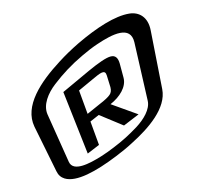

<svg xmlns="http://www.w3.org/2000/svg" viewBox="-194 -905 1187 1120"><g transform="rotate(-30 399.5 -345.0)"><path d="M838 -533C865 -610 832 -661 779 -681C700 -711 574 -705 435 -679C384 -669 335 -657 288 -642C133 -594 -20 -519 -30 -386L-49 -97C-51 -73 -44 -53 -29 -37C22 17 151 19 296 1C336 -4 375 -10 414 -19C542 -46 688 -96 725 -203ZM618 -187C603 -138 542 -105 484 -87C423 -69 374 -58 309 -50C279 -46 248 -43 220 -42C140 -39 35 -43 41 -108L72 -411C79 -470 137 -515 200 -541C270 -570 337 -591 421 -606C459 -613 495 -618 529 -620C635 -627 751 -620 721 -521ZM563 -374 585 -456C594 -491 586 -512 559 -519C533 -526 482 -522 409 -510L217 -477L161 -95L243 -106L268 -249L329 -258L426 -131L532 -145L420 -278C488 -288 549 -321 563 -374ZM485 -434 469 -364C464 -346 455 -334 442 -328C428 -321 403 -315 365 -310L276 -296L301 -439L402 -456C460 -466 494 -472 485 -434Z"/></g></svg>

Font: Gamestation Warped
Style: Italic
Weight: 400
Designer: Jonas Hecksher
Foundry: Jonas Hecksher, Playtypeª, e-types AS
Version: Version 1.003